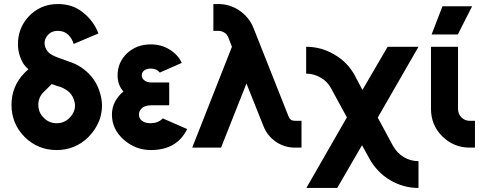

<svg xmlns="http://www.w3.org/2000/svg" viewBox="-20 -732 2380 952"><path d="M267 -712Q179 -712 120 -648Q68 -590 69 -510Q70 -461 95 -418Q100 -410 106.5 -402.5Q113 -395 121 -389L102 -371Q37 -305 37 -212Q37 -119 102 -53Q168 12 261 12Q353 12 419 -53Q458 -93 476 -145Q484 -172 485.5 -198Q487 -224 481 -251Q466 -322 419 -368Q399 -388 374.5 -403Q350 -418 321 -427Q291 -438 271.5 -445Q252 -452 243 -457Q231 -463 222.5 -470.5Q214 -478 209 -488Q192 -521 211 -550Q230 -579 267 -579Q299 -579 319 -559Q338 -540 345 -514L468 -566Q444 -630 388 -673Q338 -712 267 -712ZM236 -315Q241 -314 247.5 -311.5Q254 -309 262 -306Q268 -304 272 -303Q276 -302 277 -302Q306 -291 322 -276Q345 -255 351 -220Q354 -200 347 -182Q344 -173 338.5 -164.5Q333 -156 325 -148Q299 -121 261 -121Q223 -121 197 -148Q170 -174 170 -212Q170 -250 197 -276Z M819 -323H732Q708 -323 694 -335Q683 -345 683 -358Q683 -372 693 -381Q706 -392 728 -392Q757 -392 772 -372L881 -420Q872 -441 856.5 -457.5Q841 -474 820 -487Q779 -512 728 -512Q657 -512 609 -467Q563 -422 563 -358Q563 -311 592 -278Q579 -268 569 -255.5Q559 -243 551 -229Q535 -199 535 -164Q535 -91 594 -39Q652 12 728 12Q857 12 908 -92L787 -145Q766 -122 728 -121Q698 -121 683 -134Q669 -145 669 -164Q669 -181 682 -194Q697 -210 732 -210H819Z M1038 -712V-579H1062Q1079 -579 1093 -570Q1107 -561 1113 -544L1130 -500L933 0H1076L1202 -318L1287 -105Q1306 -58 1348 -29Q1391 0 1442 0H1475V-133H1442Q1419 -133 1411 -154L1237 -593Q1216 -646 1167 -680Q1119 -712 1062 -712Z M1498 -500V-367Q1517 -367 1535 -362Q1553 -357 1570 -347Q1586 -338 1599 -325Q1612 -312 1621 -295L1700 -150L1499 200H1652L1775 -12L1813 57Q1831 89 1856.5 115.5Q1882 142 1914 161Q1980 200 2055 200V67Q2035 67 2017 62Q1999 57 1982 47Q1965 37 1952 23Q1939 9 1929 -8L1853 -149L2055 -500H1902L1777 -286L1738 -360Q1702 -425 1637 -462Q1573 -500 1498 -500Z M2117 -500V-192Q2117 -112 2173 -56Q2230 0 2309 0H2335V-133H2309Q2285 -133 2268 -150Q2251 -167 2251 -192V-500ZM2120 -561H2250L2321 -701H2174Z"/></svg>

Font: Unageo
Style: Bold
Weight: 700
Designer: Richard Sepsi
Foundry: Richard Sepsi
Version: Version 2.000